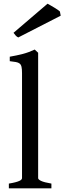

<svg xmlns="http://www.w3.org/2000/svg" viewBox="-20 -1027 351 1047"><path d="M28.3 0V-25.9Q49.3 -29.3 63.2 -33Q77.1 -36.6 85.2 -40.3Q93.3 -43.9 96.7 -47.9Q100.1 -51.8 100.1 -55.7V-627.9Q100.1 -649.9 97.4 -662.1Q94.7 -674.3 87.2 -680.4Q79.6 -686.5 66.7 -688.7Q53.7 -690.9 33.2 -693.4V-717.8Q52.7 -721.2 70.3 -724.9Q87.9 -728.5 104.5 -732.9Q121.1 -737.3 137 -743.2Q152.8 -749 169.4 -756.8L188 -739.3V-55.7Q188 -48.3 204.1 -40.5Q220.2 -32.7 260.3 -25.9V0ZM79.6 -822.8Q71.3 -826.7 65.9 -832.8Q60.5 -838.9 53.7 -848.1L239.3 -1006.8Q246.6 -1002.9 256.6 -997.1Q266.6 -991.2 276.4 -985.4Q286.1 -979.5 294.4 -973.9Q302.7 -968.3 306.6 -964.4L311 -941.4Z"/></svg>

Font: Gentium Book Basic
Style: Regular
Weight: 400
Designer: J. Victor Gaultney and Annie Olsen
Foundry: SIL International
Version: Version 1.102; 2013; Maintenance release